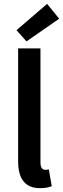

<svg xmlns="http://www.w3.org/2000/svg" viewBox="-20 -955 324 987"><path d="M116.2 -742.2 64.9 -799.8 222.2 -935.1 284.2 -858.9ZM185.1 12.2Q73.2 12.2 73.2 -126V-706.1H188V-120.1Q188 -82 212.9 -82Q221.7 -82 231 -84L246.1 2Q223.1 12.2 185.1 12.2Z"/></svg>

Font: SourceSansPro-Semibold
Style: Regular
Weight: 600
Designer: Paul D. Hunt
Foundry: Adobe Systems Incorporated
Version: Version 2.020;PS 2.0;hotconv 1.0.86;makeotf.lib2.5.63406